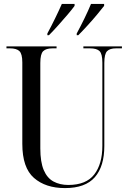

<svg xmlns="http://www.w3.org/2000/svg" viewBox="-20 -951 656 981"><path d="M312 10Q213 10 153.5 -42Q94 -94 94 -216V-632Q94 -676 79 -690Q64 -704 31 -704H13V-714H269V-704H249Q215 -704 200.5 -689.5Q186 -675 186 -629V-193Q186 -123 203.5 -82Q221 -41 253.5 -23.5Q286 -6 329 -6Q420 -6 461.5 -59.5Q503 -113 503 -206V-631Q503 -676 488.5 -690Q474 -704 440 -704H406V-714H603V-704H573Q541 -704 527 -689.5Q513 -675 513 -629V-205Q513 -101 464.5 -45.5Q416 10 312 10ZM222 -780Q242 -817 261.5 -857Q281 -897 296 -931H361V-921Q349 -904 325.5 -876.5Q302 -849 276.5 -820.5Q251 -792 230 -771H222ZM372 -780Q392 -817 411.5 -857Q431 -897 445 -931H512V-921Q499 -904 476 -876.5Q453 -849 427 -820.5Q401 -792 380 -771H372Z"/></svg>

Font: Noto Serif Display Condensed
Style: Regular
Weight: 400
Width: 3
Designer: Monotype Design Team
Foundry: Monotype Imaging Inc.
Version: Version 2.009